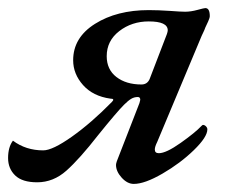

<svg xmlns="http://www.w3.org/2000/svg" viewBox="-54 -441 584 475"><path d="M233 -33Q233 -36 235 -42L291 -186L293 -194Q293 -201 287 -201Q278 -201 270.5 -196.5Q263 -192 253 -182Q235 -164 189 -107Q143 -48 110.5 -19Q78 10 38 10Q1 10 -16.5 -7Q-34 -24 -34 -50Q-34 -77 -22 -93Q10 -69 53 -69Q76 -69 124 -103Q172 -137 223 -189Q231 -197 219 -197Q176 -203 151.5 -230.5Q127 -258 127 -292Q127 -348 181 -382Q235 -416 314 -416Q337 -416 367 -414Q393 -412 404 -412Q418 -412 434.5 -416.5Q451 -421 454 -421Q465 -421 465 -401Q465 -397 461 -388Q457 -379 454 -373Q452 -367 448.5 -360Q445 -353 441 -343L335 -90Q329 -78 329 -71Q329 -62 339 -62Q357 -62 393 -87.5Q429 -113 444 -129Q447 -132 448 -132Q452 -132 455.5 -128.5Q459 -125 459 -121Q459 -102 425.5 -69.5Q392 -37 348 -11.5Q304 14 277 14Q261 14 247 -1.5Q233 -17 233 -33ZM316 -245 359 -357Q361 -363 361 -366Q361 -388 314 -388Q272 -388 241 -364Q210 -340 210 -302Q210 -269 234 -250.5Q258 -232 296 -232Q310 -232 316 -245Z"/></svg>

Font: EB Garamond Medium
Style: Italic
Weight: 500
Italic angle: -17.2°
Designer: Georg Duffner and Octavio Pardo
Foundry: Georg Duffner
Version: Version 1.000